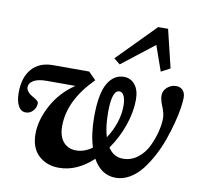

<svg xmlns="http://www.w3.org/2000/svg" viewBox="-81 -809 943 906"><g transform="rotate(10 390.5 -356.5)"><path d="M456.5 -519 426.8 -543 605 -724.1H652.3L696.3 -542L653.3 -519L610.8 -639.6ZM258.3 11.2Q199.2 11.2 160.6 -24.7Q122.1 -60.5 122.1 -127.9Q122.1 -192.9 159.9 -263.9Q197.8 -335 268.1 -382.8H131.3Q89.4 -382.8 68.1 -370.1Q46.9 -357.4 46.9 -338.4Q46.9 -326.2 56.4 -315.4Q65.9 -304.7 77.4 -298.8Q88.9 -293 98.4 -285.6Q107.9 -278.3 107.9 -271.5Q107.9 -251 93.8 -234.9Q79.6 -218.8 59.1 -218.8Q35.6 -218.8 22.9 -242.2Q10.3 -265.6 10.3 -305.7Q10.3 -378.9 46.4 -419.9Q82.5 -460.9 147 -460.9H320.8L356 -425.3Q239.7 -308.6 239.7 -186Q239.7 -135.7 262.9 -109.6Q286.1 -83.5 324.2 -83.5Q362.8 -83.5 400.4 -110.4Q380.9 -172.4 380.9 -254.4Q380.9 -365.7 409.7 -415.3Q438.5 -464.8 487.3 -464.8Q520 -464.8 540.5 -439.2Q561 -413.6 561 -367.7Q561 -309.1 538.6 -244.4Q516.1 -179.7 477.1 -124.5Q503.4 -83.5 548.3 -83.5Q587.9 -83.5 619.1 -107.9Q650.4 -132.3 667.5 -168.5Q684.6 -204.6 693.4 -240.2Q702.1 -275.9 702.1 -305.2Q702.1 -326.2 689.2 -357.9Q676.3 -389.6 676.3 -408.2Q676.3 -432.1 694.8 -448.5Q713.4 -464.8 737.8 -464.8Q757.3 -464.8 769.3 -451.9Q781.2 -439 781.2 -417Q781.2 -397.5 776.4 -365.7Q771.5 -334 761 -293.7Q750.5 -253.4 735.8 -211.7Q721.2 -169.9 700 -129.9Q678.7 -89.8 654.1 -58.3Q629.4 -26.9 597.2 -7.8Q564.9 11.2 530.3 11.2Q460.4 11.2 420.9 -60.5Q344.2 11.2 258.3 11.2ZM441.9 -288.1Q441.9 -217.3 456.5 -169.9Q480.5 -205.6 494.4 -247.3Q508.3 -289.1 508.3 -327.6Q508.3 -358.9 500.2 -376.2Q492.2 -393.6 478 -393.6Q441.9 -393.6 441.9 -288.1Z"/></g></svg>

Font: Elstob 6pt
Style: Italic
Weight: 700
Italic angle: -20°
Designer: Peter S. Baker
Version: Version 1.015